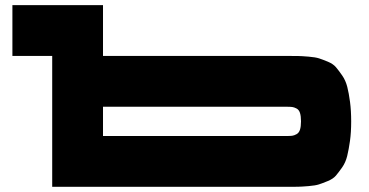

<svg xmlns="http://www.w3.org/2000/svg" viewBox="-20 -720 1421 740"><path d="M1081.5 -504.4Q1111.8 -504.4 1127.4 -504.2Q1143.1 -503.9 1169.4 -501.7Q1195.8 -499.5 1209.5 -495.1Q1223.1 -490.7 1243.7 -482.2Q1264.2 -473.6 1274.9 -460.9Q1285.6 -448.2 1298.8 -429.2Q1312 -410.2 1318.4 -385.3Q1324.7 -360.4 1329.1 -326.9Q1333.5 -293.5 1333.5 -252Q1333.5 -210.4 1328.9 -177Q1324.2 -143.6 1318.1 -118.7Q1312 -93.8 1298.6 -74.7Q1285.2 -55.7 1274.7 -43.2Q1264.2 -30.8 1243.4 -22.2Q1222.7 -13.7 1209.2 -9.3Q1195.8 -4.9 1169.2 -2.7Q1142.6 -0.5 1127.4 -0.2Q1112.3 0 1081.5 0H181.2V-504.4H27.8V-700.2H377V-504.4ZM1084 -195.8Q1098.6 -195.8 1106.2 -196.8Q1113.8 -197.8 1123 -202.9Q1132.3 -208 1136.2 -220.2Q1140.1 -232.4 1140.1 -252.4Q1140.1 -272.5 1136.2 -284.7Q1132.3 -296.9 1123 -301.8Q1113.8 -306.6 1106.4 -307.6Q1099.1 -308.6 1084 -308.6H377V-195.8Z"/></svg>

Font: Donpoligrafbum
Style: Bold
Weight: 700
Designer: Sasha Pavljenko
Version: Version 1.002;Fontself Maker 3.5.8